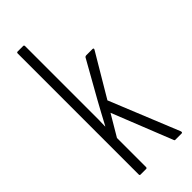

<svg xmlns="http://www.w3.org/2000/svg" viewBox="-225 -719 754 754"><g transform="rotate(-45 152.0 -341.5)"><path d="M57 0Q53 0 53 -6V-677Q53 -683 58 -683H89Q94 -683 94 -677V-344Q94 -325 94 -306.5Q94 -288 94 -270Q94 -252 93 -232H94Q107 -257 120 -280.5Q133 -304 146 -328L231 -479Q234 -482 238 -482H273Q280 -482 277 -475L172 -298L290 -8Q292 0 286 0H250Q247 0 246 -4L146 -255L94 -167V-6Q94 0 89 0Z"/></g></svg>

Font: Sofia Sans Extra Condensed Light
Style: Regular
Weight: 300
Designer: Botio Nikoltchev, Ani Petrova
Foundry: lettersoup
Version: Version 4.101